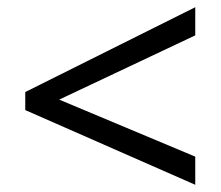

<svg xmlns="http://www.w3.org/2000/svg" viewBox="-20 -628 612 532"><path d="M521 -116 50 -323V-373L521 -608V-530L144 -352L521 -194Z"/></svg>

Font: Noto Sans Bassa Vah
Style: Regular
Weight: 400
Designer: Monotype Design Team
Foundry: Monotype Imaging Inc.
Version: Version 2.002